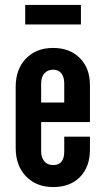

<svg xmlns="http://www.w3.org/2000/svg" viewBox="-20 -749 414 777"><path d="M196 8Q264 8 304 -33Q344 -74 344 -144V-196H240V-136Q240 -81 195.5 -81Q171.5 -81 159 -96.8Q146.5 -112.5 146.5 -136V-255H344V-404.5Q344 -473 303.2 -514Q262.5 -555 195 -555Q126.5 -555 85 -512Q43.5 -469 43.5 -397.5V-150.5Q43.5 -79 85 -35.5Q126.5 8 196 8ZM146.5 -334V-411Q146.5 -437.5 159.5 -452Q172.5 -466.5 194.5 -467Q216 -467.5 228 -452.5Q240 -437.5 240 -411V-334ZM82 -650H307.5V-729H82Z"/></svg>

Font: League Gothic SemiExpanded
Style: Regular
Weight: 400
Width: 6
Designer: The League of Moveable Type
Version: Version 1.600; ttfautohint (v1.8.3)